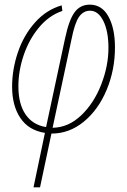

<svg xmlns="http://www.w3.org/2000/svg" viewBox="-20 -565 546 825"><path d="M173 6Q103 -5 67.5 -58Q32 -111 32 -192Q32 -267 57 -340.5Q82 -414 130.5 -468.5Q179 -523 245 -542L248 -518Q191 -499 148 -447.5Q105 -396 82 -328.5Q59 -261 59 -194Q59 -118 90 -73Q121 -28 178 -19L260 -402Q277 -481 301 -513Q325 -545 366 -545Q418 -545 446 -494Q474 -443 474 -361Q474 -265 438.5 -179.5Q403 -94 340.5 -42.5Q278 9 201 9L152 240H124ZM446 -359Q446 -431 424 -475Q402 -519 367 -519Q338 -519 319.5 -492.5Q301 -466 287 -395L206 -16Q274 -17 329 -69.5Q384 -122 415 -202Q446 -282 446 -359Z"/></svg>

Font: Noto Serif NarrowThin
Style: Italic
Weight: 250
Width: 4
Italic angle: -12°
Designer: Monotype Design Team
Foundry: Monotype Imaging Inc.
Version: Version 1.001